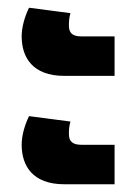

<svg xmlns="http://www.w3.org/2000/svg" viewBox="-20 -517 358 496"><path d="M146 -321H276V-423H190C166 -423 158 -433 158 -451C158 -463 159 -473 162 -483L55 -497C43 -472 36 -446 36 -423C36 -369 64 -321 146 -321ZM146 -41H276V-143H190C166 -143 158 -153 158 -171C158 -183 159 -193 162 -203L55 -217C43 -192 36 -166 36 -143C36 -89 64 -41 146 -41Z"/></svg>

Font: Noto Sans Thai UI Cond ExtBd
Style: Regular
Weight: 800
Width: 3
Designer: Monotype Design Team
Foundry: Monotype Imaging Inc.
Version: Version 2.000